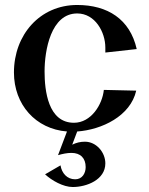

<svg xmlns="http://www.w3.org/2000/svg" viewBox="-20 -509 599 771"><path d="M272 242C328 242 403 213 403 147C403 103 367 60 321 60C303 60 286 64 270 72L290 19C389 12 504 -43 527 -145L397 -148C391 -89 346 -16 277 -16C173 -16 159 -145 159 -222C159 -306 184 -455 290 -455C362 -455 403 -380 403 -318V-298L529 -312C502 -432 412 -489 290 -489C140 -489 36 -369 36 -218C36 -89 123 9 249 19L213 114C231 109 249 105 267 105C303 105 324 126 324 162C324 187 310 211 282 211C249 211 228 186 223 155L161 191C188 216 234 242 272 242Z"/></svg>

Font: Original Surfer
Style: Regular
Weight: 400
Designer: Astigmatic (AOETI)
Foundry: Astigmatic (AOETI)
Version: Version 1.001